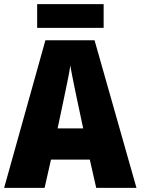

<svg xmlns="http://www.w3.org/2000/svg" viewBox="-20 -910 681 930"><path d="M446 0 415 -137H227L196 0H0L200 -715H438L641 0ZM353 -429Q348 -452 342 -482Q336 -512 330 -541.5Q324 -571 321 -593Q316 -561 306.5 -514.5Q297 -468 289 -430L259 -288H383ZM482 -890V-775H160V-890Z"/></svg>

Font: Noto Sans Oriya Cond Blk
Style: Regular
Weight: 900
Width: 3
Designer: Amélie Bonet and Sol Matas
Foundry: Google LLC
Version: Version 2.006; ttfautohint (v1.8.4.7-5d5b)